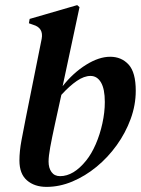

<svg xmlns="http://www.w3.org/2000/svg" viewBox="-20 -717 551 751"><path d="M162 14Q115 14 85.5 -11.5Q56 -37 56 -89Q56 -125 64 -168Q72 -211 81 -256L143 -565Q151 -608 110 -620L93 -626L96 -643L282 -697L291 -689L225 -380Q266 -432 316.5 -463.5Q367 -495 411 -495Q455 -495 483 -464.5Q511 -434 511 -362Q511 -306 491 -251.5Q471 -197 436.5 -149Q402 -101 357.5 -64.5Q313 -28 263 -7Q213 14 162 14ZM170 -85Q170 -60 181.5 -44Q193 -28 215 -28Q268 -28 317 -89Q338 -115 354.5 -153Q371 -191 380.5 -234.5Q390 -278 390 -318Q390 -369 375 -394.5Q360 -420 334 -420Q309 -420 280.5 -400.5Q252 -381 220 -346L195 -232Q183 -177 176.5 -141.5Q170 -106 170 -85Z"/></svg>

Font: DM Serif Text
Style: Italic
Weight: 400
Italic angle: -12°
Designer: Colophon Foundry, Frank Grießhammer
Foundry: Colophon Foundry
Version: Version 5.100; ttfautohint (v1.8.2)